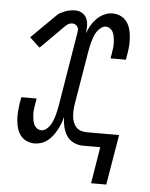

<svg xmlns="http://www.w3.org/2000/svg" viewBox="-51 -580 601 769"><g transform="rotate(5 250.0 -195.5)"><path d="M344 147 368 0H298Q278 0 260 -9Q242 -18 232 -34Q222 -50 217.5 -69.5Q213 -89 213 -109Q210 -95 205 -82Q200 -69 193 -56Q186 -43 177 -31Q168 -19 156.5 -10Q145 -1 131.5 3.5Q118 8 104 8Q87 8 72 1Q57 -6 47.5 -18.5Q38 -31 33.5 -46.5Q29 -62 27.5 -79Q26 -96 27.5 -113Q29 -130 31 -147Q32 -151 33 -155Q34 -159 34 -164Q35 -166 35 -168Q35 -170 36 -172H97Q97 -170 96.5 -168Q96 -166 96 -164Q95 -160 94.5 -156Q94 -152 93 -148Q91 -138 90 -127.5Q89 -117 89.5 -107Q90 -97 91.5 -87Q93 -77 97 -68Q101 -59 109 -53Q117 -47 127 -47Q138 -47 147 -54.5Q156 -62 162 -71Q168 -80 172 -90.5Q176 -101 179 -111Q182 -121 184 -131.5Q186 -142 188 -152L237 -449Q238 -455 238 -461.5Q238 -468 234.5 -473Q231 -478 225.5 -481Q220 -484 213 -484Q206 -484 199 -480.5Q192 -477 187 -472L91 -376L50 -414L146 -509Q153 -517 163 -522Q173 -527 182.5 -530.5Q192 -534 202 -535.5Q212 -537 222 -537Q237 -537 249.5 -529Q262 -521 267.5 -508Q273 -495 273 -480Q273 -465 271 -449Q277 -466 286 -481.5Q295 -497 308 -510Q321 -523 337.5 -530.5Q354 -538 371 -538Q388 -538 403 -531Q418 -524 427.5 -511.5Q437 -499 441.5 -483.5Q446 -468 447.5 -451Q449 -434 448 -417Q447 -400 444 -383Q443 -379 442.5 -375Q442 -371 441 -366Q441 -364 440.5 -362Q440 -360 440 -358H378Q379 -360 379 -362Q379 -364 379 -366Q380 -370 381 -374Q382 -378 382 -382Q384 -392 385 -402.5Q386 -413 385.5 -423Q385 -433 383.5 -443Q382 -453 378 -462Q374 -471 366 -477Q358 -483 348 -483Q338 -483 328.5 -475.5Q319 -468 313 -459Q307 -450 303 -439.5Q299 -429 296 -419Q293 -409 291 -398.5Q289 -388 287 -378L251 -162Q249 -150 248.5 -138Q248 -126 249 -114Q250 -102 254 -91Q258 -80 265.5 -71.5Q273 -63 284 -59Q295 -55 308 -55H439L405 147Z"/></g></svg>

Font: Iosevka Slab Light
Style: Italic
Weight: 300
Italic angle: -9°
Monospace: yes
Designer: Belleve Invis
Foundry: Belleve Invis
Version: Version 11.1.1; ttfautohint (v1.8.3)